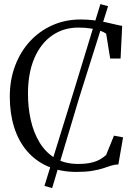

<svg xmlns="http://www.w3.org/2000/svg" viewBox="-20 -850 678 961"><path d="M202.5 80.5 344 -376.5 482.5 -829.5 521 -819 377.5 -364.5 241 91.5ZM362.5 10.5Q282.5 10.5 220.2 -16.8Q158 -44 115.2 -94Q72.5 -144 50.8 -213.2Q29 -282.5 29 -366Q29 -450.5 55.8 -521.2Q82.5 -592 130.5 -643.8Q178.5 -695.5 243 -724Q307.5 -752.5 383.5 -752.5Q420.5 -752.5 452.5 -748.2Q484.5 -744 510.8 -738.2Q537 -732.5 557.5 -727.5Q578 -722.5 591.5 -720.5L583.5 -557H531.5L511.5 -680.5Q502.5 -688.5 483.5 -695.5Q464.5 -702.5 436.5 -707.2Q408.5 -712 372 -712Q298 -712 241 -672.5Q184 -633 152 -558.8Q120 -484.5 120 -380.5Q120 -311.5 134.2 -248.5Q148.5 -185.5 178.5 -136.2Q208.5 -87 256.2 -58.2Q304 -29.5 371 -29.5Q410 -29.5 436.5 -35.8Q463 -42 480.5 -52.2Q498 -62.5 511 -74L550.5 -171L596 -162.5L572.5 -27Q553 -26.5 535 -20.5Q517 -14.5 494.8 -7.2Q472.5 0 441 5.2Q409.5 10.5 362.5 10.5Z"/></svg>

Font: Merriweather 60pt Light
Style: Regular
Weight: 300
Version: Version 2.100